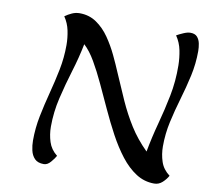

<svg xmlns="http://www.w3.org/2000/svg" viewBox="-82 -828 991 924"><g transform="rotate(10 414.0 -366.5)"><path d="M189.9 6.3Q160.2 6.3 145 -9.3Q129.9 -24.9 124.5 -48.8Q119.1 -72.8 119.1 -96.7Q119.1 -157.7 131.1 -217.3Q143.1 -276.9 158.7 -336.2Q174.3 -395.5 186.3 -455.3Q198.2 -515.1 198.2 -576.7Q198.2 -611.8 190.9 -647Q183.6 -682.1 163.6 -711.4Q179.2 -722.7 197 -730.7Q214.8 -738.8 234.4 -738.8Q281.2 -738.8 317.1 -714.1Q353 -689.5 379.9 -650.6Q406.7 -611.8 427 -569.1Q447.3 -526.4 462.4 -490.2Q491.7 -421.4 519 -360.6Q546.4 -299.8 580.8 -244.9Q615.2 -189.9 666.5 -139.2Q679.7 -210.9 698.7 -281.2Q717.8 -351.6 732.2 -423.8Q746.6 -496.1 745.6 -573.7Q745.1 -610.4 737.8 -647Q730.5 -683.6 709.5 -714.4Q722.2 -721.7 741.7 -730.2Q761.2 -738.8 775.9 -738.8Q798.3 -738.8 809.3 -726.1Q820.3 -713.4 824 -694.6Q827.6 -675.8 827.6 -658.2Q827.6 -596.7 814.5 -536.9Q801.3 -477.1 783.7 -417.7Q766.1 -358.4 752.9 -298.8Q739.7 -239.3 739.7 -177.7Q739.7 -138.7 751.5 -103.3Q763.2 -67.9 795.9 -43.5Q786.1 -25.4 768.8 -9.5Q751.5 6.3 729 6.3Q680.7 6.3 640.1 -19.8Q599.6 -45.9 564.9 -90.6Q530.3 -135.3 500.2 -191.2Q470.2 -247.1 442.9 -306.6Q415.5 -366.2 389.4 -422.4Q363.3 -478.5 336.9 -523.9Q310.5 -569.3 281.7 -595.7Q268.1 -527.3 246.8 -458.3Q225.6 -389.2 209 -318.8Q192.4 -248.5 192.4 -177.2Q192.4 -139.6 203.6 -104Q214.8 -68.4 246.1 -43.9Q238.8 -30.3 223.1 -12Q207.5 6.3 189.9 6.3Z"/></g></svg>

Font: Lumanosimo
Style: Regular
Weight: 400
Designer: The DocRepair Project, Eduardo Rodriguez Tunni
Foundry: Google
Version: Version 1.010